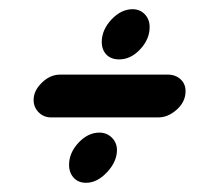

<svg xmlns="http://www.w3.org/2000/svg" viewBox="-20 -452 478 417"><path d="M239 -323Q221 -323 211 -333.5Q201 -344 201 -361Q201 -387 222 -409.5Q243 -432 268 -432Q284 -432 294.5 -421Q305 -410 305 -393Q305 -367 284.5 -345Q264 -323 239 -323ZM91 -197Q75 -197 64 -208Q53 -219 53 -235Q53 -255 71 -272.5Q89 -290 111 -290H344Q361 -290 372 -280Q383 -270 383 -254Q383 -231 364 -214Q345 -197 324 -197ZM167 -55Q150 -55 140 -66Q130 -77 130 -94Q130 -120 150.5 -142Q171 -164 196 -164Q212 -164 223 -153Q234 -142 234 -126Q234 -101 212.5 -78Q191 -55 167 -55Z"/></svg>

Font: Comic Neue
Style: Bold Italic
Weight: 700
Italic angle: -12°
Designer: Craig Rozynski
Foundry: Craig Rozynski
Version: Version 2.003